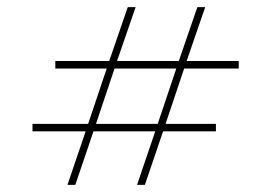

<svg xmlns="http://www.w3.org/2000/svg" viewBox="-20 -508 769 538"><path d="M71 -140V-161H227L279 -316H135V-337H286L338 -488H360L308 -337H481L533 -488H555L503 -337H649V-316H496L444 -161H585V-140H437L386 10H364L415 -140H242L191 10H169L220 -140ZM301 -316 249 -161H422L474 -316Z"/></svg>

Font: Elsie Swash Caps Black
Style: Regular
Weight: 900
Designer: Alejandro Inler
Foundry: Alejandro Inler
Version: 1.003